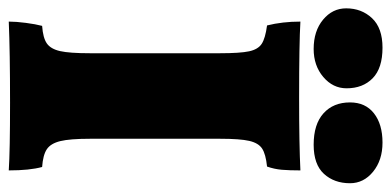

<svg xmlns="http://www.w3.org/2000/svg" viewBox="-254 -658 914 449"><g transform="rotate(90 203.5 -434.0)"><path d="M-1 -786Q-1 -822 22 -846.5Q45 -871 91 -871Q139 -871 162.5 -848Q186 -825 186 -787Q186 -755 159.5 -732.5Q133 -710 94 -710Q52 -710 25.5 -732Q-1 -754 -1 -786ZM219 -795Q219 -831 244.5 -851Q270 -871 313 -871Q354 -871 381 -849Q408 -827 408 -795Q408 -758 386 -734Q364 -710 318 -710Q270 -710 244.5 -733Q219 -756 219 -795ZM39 -601Q30 -637 30 -679Q80 -676 209 -676Q318 -676 378 -679Q378 -653 376.5 -635.5Q375 -618 369 -601Q340 -598 327 -589.5Q314 -581 309 -559.5Q304 -538 304 -491V-187Q304 -140 309.5 -117.5Q315 -95 328.5 -86Q342 -77 370 -75Q378 -46 378 3Q333 0 219 0Q101 0 30 3Q30 -14 33 -37Q36 -60 40 -75Q68 -77 81 -86Q94 -95 99 -117Q104 -139 104 -187V-491Q104 -538 99.5 -559Q95 -580 82 -588.5Q69 -597 39 -601Z"/></g></svg>

Font: Vollkorn SC Black
Style: Regular
Weight: 900
Designer: Friedrich Althausen
Foundry: Friedrich Althausen
Version: Version 4.015